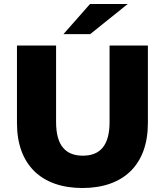

<svg xmlns="http://www.w3.org/2000/svg" viewBox="-20 -928 826 962"><path d="M393 14C599 14 721 -103 721 -311V-700H529V-317C529 -196 479 -148 395 -148C311 -148 261 -196 261 -317V-700H65V-311C65 -103 187 14 393 14ZM432 -757 620 -908H431L298 -757Z"/></svg>

Font: Montserrat-Alt1 ExtBd
Style: Regular
Weight: 800
Designer: Differentunic
Foundry: Differentunic
Version: Version 7.222